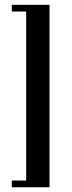

<svg xmlns="http://www.w3.org/2000/svg" viewBox="-20 -643 305 809"><path d="M188.7 146H29.8V117.7H90.3V-594.4H29.8V-622.6H188.7Z"/></svg>

Font: Playfair 5pt SemiExpanded Light SemiBold
Style: Regular
Weight: 600
Version: Version 2.001;gftools[0.9.30]